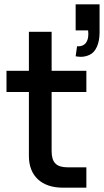

<svg xmlns="http://www.w3.org/2000/svg" viewBox="-20 -867 480 887"><path d="M329.5 -607C338 -605.5 346 -604.5 353.5 -604.5C367 -604.5 381 -607.5 394.5 -614C421.5 -626.5 440 -664 440 -716.5V-847H329.5V-726.5H387C387.5 -722 388 -717 388 -712.5V-709C388 -674.5 372 -653 342 -653C340 -653 338 -653 336 -653.5ZM10 -442H113.5V-146C113.5 -54.5 172 0 270 0H379V-94H293C240 -94 218.5 -116 218.5 -169.5V-442H379V-540H218.5V-720H113.5V-540H10Z"/></svg>

Font: Vela Sans SemBd
Style: Regular
Weight: 600
Designer: Principal design: Mikhail Sharanda - project Manrope.
Design modification: Ravid Balaliev
Foundry: Mikhail Sharanda
Version: Version 1.001